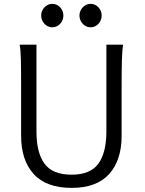

<svg xmlns="http://www.w3.org/2000/svg" viewBox="-20 -939 735 972"><path d="M595.7 -500.5V-251.5Q595.7 -127.9 532.5 -57.9Q469.2 12.2 342.8 12.2Q214.4 12.2 150.6 -57.9Q86.9 -127.9 86.9 -251.5V-500.5Q86.9 -587.4 85.7 -637Q84.5 -686.5 79.6 -712.9H164.6V-273.4Q164.6 -166 205.3 -110.4Q246.1 -54.7 342.8 -54.7Q437.5 -54.7 478 -110.6Q518.6 -166.5 518.6 -273.4V-712.9H603Q598.6 -685.5 597.2 -635.7Q595.7 -585.9 595.7 -500.5ZM438.5 -919.4Q462.4 -919.4 478.5 -901.9Q494.6 -884.3 494.6 -860.4Q494.6 -844.7 487.3 -831.1Q480 -817.4 467 -809.1Q454.1 -800.8 438.5 -800.8Q422.9 -800.8 410.2 -809.1Q397.5 -817.4 389.9 -831.1Q382.3 -844.7 382.3 -860.4Q382.3 -876 389.9 -889.4Q397.5 -902.8 410.2 -911.1Q422.9 -919.4 438.5 -919.4ZM244.6 -919.4Q268.6 -919.4 284.7 -901.9Q300.8 -884.3 300.8 -860.4Q300.8 -844.7 293.5 -831.1Q286.1 -817.4 273.2 -809.1Q260.3 -800.8 244.6 -800.8Q229 -800.8 216.3 -809.1Q203.6 -817.4 196 -831.1Q188.5 -844.7 188.5 -860.4Q188.5 -876 196 -889.4Q203.6 -902.8 216.3 -911.1Q229 -919.4 244.6 -919.4Z"/></svg>

Font: Lesson One Light
Style: Regular
Weight: 300
Designer: But Ko, Victor Gaultney, Annie Olsen, Julie Remington, Don Collingsworth, Eric Hays, Becca Hirsbrunner
Version: Version 1.100